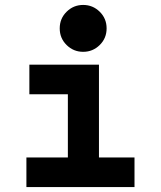

<svg xmlns="http://www.w3.org/2000/svg" viewBox="-20 -758 652 778"><path d="M317 -548Q278 -548 250 -575.5Q222 -603 222 -643Q222 -683 250 -710.5Q278 -738 317 -738Q356 -738 384 -710.5Q412 -683 412 -643Q412 -603 384 -575.5Q356 -548 317 -548ZM87 0V-120H255V-376H99V-496H381V-120H525V0Z"/></svg>

Font: Space Mono
Style: Bold
Weight: 700
Monospace: yes
Designer: Colophon Foundry + Benjamin Critton
Foundry: Colophon Foundry & Benjamin Critton
Version: Version 1.003; ttfautohint (v1.8.4.7-5d5b)